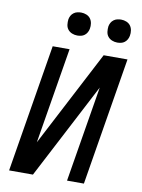

<svg xmlns="http://www.w3.org/2000/svg" viewBox="-101 -1019 802 1087"><g transform="rotate(10 300.0 -475.5)"><path d="M29 0 150 -735H247L156 -184L443 -735H580L459 0H362L453 -551L166 0ZM506 -819Q490 -819 475.5 -825Q461 -831 452 -842.5Q443 -854 441 -869.5Q439 -885 441 -901Q443 -912 448.5 -922Q454 -932 463.5 -939Q473 -946 484 -948.5Q495 -951 506 -951Q522 -951 536.5 -945Q551 -939 559.5 -927.5Q568 -916 570.5 -900.5Q573 -885 570 -869Q568 -858 562.5 -848Q557 -838 548 -831Q539 -824 528 -821.5Q517 -819 506 -819ZM276 -819Q260 -819 245.5 -825Q231 -831 222 -842.5Q213 -854 211 -869.5Q209 -885 211 -901Q213 -912 218.5 -922Q224 -932 233.5 -939Q243 -946 254 -948.5Q265 -951 276 -951Q292 -951 306.5 -945Q321 -939 329.5 -927.5Q338 -916 340.5 -900.5Q343 -885 340 -869Q338 -858 332.5 -848Q327 -838 318 -831Q309 -824 298 -821.5Q287 -819 276 -819Z"/></g></svg>

Font: Iosevka Custom Medium
Style: Italic
Weight: 500
Italic angle: -9°
Designer: Belleve Invis
Foundry: Belleve Invis
Version: Version 27.0.1